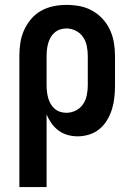

<svg xmlns="http://www.w3.org/2000/svg" viewBox="-20 -548 540 783"><path d="M59 215V-320Q59 -347 63 -373.5Q67 -400 78 -424.5Q89 -449 106.5 -470Q124 -491 147.5 -504Q171 -517 197.5 -522.5Q224 -528 251 -528Q278 -528 305 -523Q332 -518 356 -504.5Q380 -491 398.5 -471Q417 -451 428.5 -426Q440 -401 444.5 -374Q449 -347 449 -320V-200Q449 -176 446.5 -151.5Q444 -127 437 -104Q430 -81 417.5 -59.5Q405 -38 386.5 -22.5Q368 -7 344.5 0.5Q321 8 297 8Q276 8 256 2.5Q236 -3 219 -15.5Q202 -28 190 -45Q178 -62 170 -81V215ZM251 -88Q271 -88 289.5 -97.5Q308 -107 319 -123.5Q330 -140 334 -160Q338 -180 338 -200V-320Q338 -340 334 -360Q330 -380 319 -396.5Q308 -413 289.5 -422.5Q271 -432 251 -432Q238 -432 225.5 -428Q213 -424 203 -415.5Q193 -407 186.5 -395.5Q180 -384 176.5 -371.5Q173 -359 171.5 -346Q170 -333 170 -320V-200Q170 -187 171.5 -174Q173 -161 176.5 -148.5Q180 -136 186.5 -124.5Q193 -113 203 -104.5Q213 -96 225.5 -92Q238 -88 251 -88Z"/></svg>

Font: Iosevka Term
Style: Bold
Weight: 700
Monospace: yes
Designer: Belleve Invis
Foundry: Belleve Invis
Version: Version 30.0.1